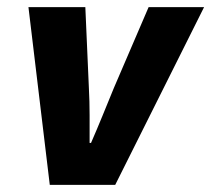

<svg xmlns="http://www.w3.org/2000/svg" viewBox="-20 -520 594 540"><path d="M120 0 60 -500H220L230 -272Q232 -235 232 -196.5Q232 -158 232 -118H236Q253 -157 268.5 -195Q284 -233 300 -272L398 -500H554L304 0Z"/></svg>

Font: Source Sans 3 Black
Style: Italic
Weight: 900
Italic angle: -11°
Designer: Paul D. Hunt
Foundry: Adobe
Version: Version 3.052;hotconv 1.1.0;makeotfexe 2.6.0